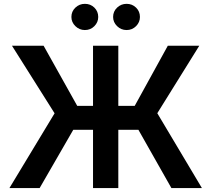

<svg xmlns="http://www.w3.org/2000/svg" viewBox="-20 -961 1080 981"><path d="M1011.7 0H855.8L687.1 -297.9H584.5V0H455.3V-297.9H354.4L182.5 0H28.1L258.9 -382.1L41.2 -727.3H202.8L374.6 -420.1H455.3V-727.3H584.5V-420.1H668.3L837.4 -727.3H998.2L783.7 -382.5ZM413.7 -807.5Q385.7 -807.5 365.2 -827.4Q344.8 -847.3 344.8 -874.3Q344.8 -902.7 365.2 -922.1Q385.7 -941.4 413.7 -941.4Q442.5 -941.4 462.2 -922.1Q481.9 -902.7 481.9 -874.3Q481.9 -847.3 462.2 -827.4Q442.5 -807.5 413.7 -807.5ZM626.8 -807.5Q598.7 -807.5 578.3 -827.4Q557.9 -847.3 557.9 -874.3Q557.9 -902.7 578.3 -922.1Q598.7 -941.4 626.8 -941.4Q655.5 -941.4 675.2 -922.1Q695 -902.7 695 -874.3Q695 -847.3 675.2 -827.4Q655.5 -807.5 626.8 -807.5Z"/></svg>

Font: Linik Sans SemiBold
Style: Regular
Weight: 600
Designer: Rasmus Andersson (font), Cristiano Sobral (main changes)
Foundry: rsms
Version: Version 3.018;June 1, 2022;FontCreator 14.0.0.2814 64-bit; t